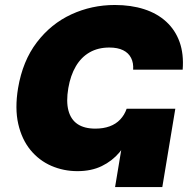

<svg xmlns="http://www.w3.org/2000/svg" viewBox="-20 -758 761 778"><path d="M293.5 -64.5Q237.8 -64.5 188.2 -85.9Q138.7 -107.4 103.5 -150.1Q68.4 -192.9 54 -255.6Q39.6 -318.4 53.2 -400.9Q71.8 -511.2 129.2 -586.4Q186.5 -661.6 269 -699.7Q351.6 -737.8 445.3 -737.8Q511.2 -737.8 564.2 -720.7Q617.2 -703.6 653.8 -669.9Q690.4 -636.2 707.8 -587.6Q725.1 -539.1 720.2 -475.6H519.5Q521.5 -502.9 511.2 -523.2Q501 -543.5 479 -554.4Q457 -565.4 422.9 -565.4Q377.4 -565.4 343.3 -545.9Q309.1 -526.4 287.4 -489.5Q265.6 -452.6 256.8 -400.9Q247.6 -346.7 257.3 -310.1Q267.1 -273.4 294.4 -255.1Q321.8 -236.8 366.2 -236.8Q398.9 -236.8 424.3 -246.1Q449.7 -255.4 467 -273.7Q484.4 -292 493.2 -317.4H544.4Q532.7 -266.6 513.2 -221.2Q493.7 -175.8 464.1 -140.6Q434.6 -105.5 392.3 -85Q350.1 -64.5 293.5 -64.5ZM446.3 0 499 -317.4H690.4L637.7 0Z"/></svg>

Font: Inter 17pt Black
Style: Italic
Weight: 900
Italic angle: -9.3988°
Version: Version 4.001;git-66647c0bb